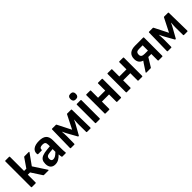

<svg xmlns="http://www.w3.org/2000/svg" viewBox="325 -2095 3496 3496"><g transform="rotate(-45 2073.0 -347.0)"><path d="M507 -14Q511 -9 509 -4.5Q507 0 500 0H387Q377 0 373 -7L240 -212H182V-12Q182 0 170 0H75Q64 0 64 -12V-671Q64 -683 75 -683H170Q182 -683 182 -671V-308H240L362 -485Q367 -492 376 -492H485Q492 -492 494 -488Q496 -484 492 -478L341 -268Z M670 12Q610 12 578 -23.5Q546 -59 546 -127Q546 -179 566 -211.5Q586 -244 631.5 -262Q677 -280 753 -287L831 -294V-334Q831 -377 814 -394Q797 -411 755 -411Q679 -411 681 -356Q681 -344 670 -344H580Q568 -344 567 -362Q561 -428 612.5 -466Q664 -504 760 -504Q858 -504 903.5 -462.5Q949 -421 949 -332V-124Q949 -91 950.5 -63.5Q952 -36 955 -13Q957 0 944 0H861Q851 0 848 -13Q846 -21 843.5 -39Q841 -57 840 -76Q798 -33 758.5 -10.5Q719 12 670 12ZM661 -139Q661 -81 710 -81Q737 -81 764.5 -96.5Q792 -112 831 -151V-222L763 -216Q705 -211 683 -194.5Q661 -178 661 -139Z M1080 0Q1068 0 1068 -12L1077 -480Q1077 -492 1088 -492H1185Q1194 -492 1198 -483L1331 -220L1464 -483Q1468 -492 1477 -492H1574Q1586 -492 1586 -480L1594 -12Q1594 0 1582 0H1495Q1484 0 1484 -12L1482 -204Q1482 -227 1484 -261Q1486 -295 1488 -323H1485Q1474 -298 1462 -273Q1450 -248 1438 -229L1343 -59Q1340 -53 1331 -53Q1323 -53 1319 -59L1224 -229Q1213 -248 1201 -273Q1189 -298 1177 -323H1174Q1176 -295 1178 -261Q1180 -227 1180 -204L1178 -12Q1178 0 1167 0Z M1725 0Q1714 0 1714 -12V-480Q1714 -492 1725 -492H1820Q1832 -492 1832 -480V-12Q1832 0 1820 0ZM1773 -563Q1738 -563 1721 -581Q1704 -599 1704 -627V-642Q1704 -671 1721 -688.5Q1738 -706 1773 -706Q1807 -706 1824 -688.5Q1841 -671 1841 -642V-627Q1841 -599 1824 -581Q1807 -563 1773 -563Z M1970 0Q1959 0 1959 -12V-480Q1959 -492 1970 -492H2065Q2077 -492 2077 -480V-298H2261V-480Q2261 -492 2272 -492H2367Q2379 -492 2379 -480V-12Q2379 0 2367 0H2272Q2261 0 2261 -12V-199H2077V-12Q2077 0 2065 0Z M2517 0Q2506 0 2506 -12V-480Q2506 -492 2517 -492H2612Q2624 -492 2624 -480V-298H2808V-480Q2808 -492 2819 -492H2914Q2926 -492 2926 -480V-12Q2926 0 2914 0H2819Q2808 0 2808 -12V-199H2624V-12Q2624 0 2612 0Z M3025 0Q3009 0 3017 -14L3086 -119Q3098 -137 3110 -155.5Q3122 -174 3136 -192V-194Q3039 -224 3039 -332Q3039 -409 3085.5 -450.5Q3132 -492 3228 -492H3432Q3444 -492 3444 -480V-12Q3444 0 3432 0H3338Q3326 0 3326 -12V-176H3249L3146 -8Q3141 0 3131 0ZM3243 -263H3326V-399H3233Q3188 -399 3171 -381Q3154 -363 3154 -330Q3154 -293 3176 -278Q3198 -263 3243 -263Z M3576 0Q3564 0 3564 -12L3573 -480Q3573 -492 3584 -492H3681Q3690 -492 3694 -483L3827 -220L3960 -483Q3964 -492 3973 -492H4070Q4082 -492 4082 -480L4090 -12Q4090 0 4078 0H3991Q3980 0 3980 -12L3978 -204Q3978 -227 3980 -261Q3982 -295 3984 -323H3981Q3970 -298 3958 -273Q3946 -248 3934 -229L3839 -59Q3836 -53 3827 -53Q3819 -53 3815 -59L3720 -229Q3709 -248 3697 -273Q3685 -298 3673 -323H3670Q3672 -295 3674 -261Q3676 -227 3676 -204L3674 -12Q3674 0 3663 0Z"/></g></svg>

Font: Sofia Sans
Style: Bold
Weight: 700
Designer: Botio Nikoltchev, Ani Petrova
Foundry: lettersoup
Version: Version 4.100; ttfautohint (v1.8.4.7-5d5b)